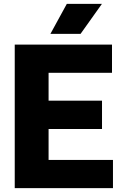

<svg xmlns="http://www.w3.org/2000/svg" viewBox="-20 -970 634 990"><path d="M56 0V-740H557.5V-594.5H230.5V-451H506V-305H230.5V-145.5H562.5V0ZM240 -795.5 324.5 -950H505.5L395.5 -795.5Z"/></svg>

Font: Encode Sans Semi Condensed ExtraBold
Style: Regular
Weight: 800
Width: 4
Designer: Multiple Designers
Foundry: Impallari Type
Version: Version 3.000; ttfautohint (v1.8.3) -l 8 -r 50 -G 200 -x 14 